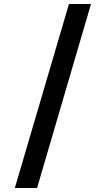

<svg xmlns="http://www.w3.org/2000/svg" viewBox="-20 -813 528 958"><path d="M324 -793 54 125H165L434 -793Z"/></svg>

Font: Noto Sans Bengali UI SemiBold
Style: Regular
Weight: 600
Designer: Jelle Bosma - Monotype Design Team
Foundry: Monotype Imaging Inc.
Version: Version 2.003